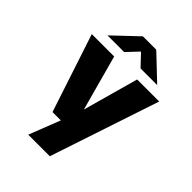

<svg xmlns="http://www.w3.org/2000/svg" viewBox="-254 -833 1158 1158"><g transform="rotate(45 325.0 -254.0)"><path d="M201 200 279 0H208L43 -500H234L331 -144.5L430 -500H618L385 200ZM115.5 -561.5 270.5 -708.5H384.5L539.5 -561.5H397.5L327.5 -635.5L257.5 -561.5Z"/></g></svg>

Font: Trispace ExtraBold
Style: Regular
Weight: 800
Designer: Tyler Finck
Foundry: Etcetera Type Company
Version: Version 1.210; ttfautohint (v1.8.3)